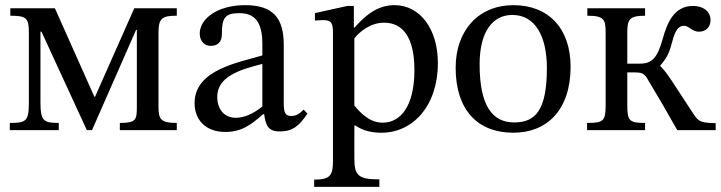

<svg xmlns="http://www.w3.org/2000/svg" viewBox="-20 -505 2797 745"><path d="M208 0V-28C150 -28 137 -35 137 -108V-382H141L317 0H337L508 -389H511V-90C511 -40 508 -28 445 -28V0H666V-28C605 -28 595 -41 595 -90V-379C595 -435 610 -444 666 -444V-473H501L349 -130H346L193 -473H20V-444C82 -444 92 -435 92 -380V-108C92 -35 82 -28 18 -28V0Z M854 7C918 7 954 -21 1001 -62H1005C1011 -18 1021 5 1065 5C1116 5 1140 -16 1173 -64L1158 -80C1144 -65 1130 -55 1111 -55C1090 -55 1081 -63 1081 -104V-331C1081 -435 1040 -485 931 -485C822 -485 755 -431 755 -375C755 -342 777 -327 797 -327C825 -327 841 -342 841 -373C841 -433 851 -454 908 -454C968 -454 998 -421 998 -334V-290C912 -263 735 -237 735 -105C735 -41 777 7 854 7ZM998 -92C964 -64 928 -48 895 -48C852 -48 823 -79 823 -129C823 -207 907 -234 998 -257Z M1452 220V191C1374 191 1355 178 1355 113V-18H1359C1388 2 1422 10 1460 10C1580 10 1679 -91 1679 -261C1679 -392 1610 -485 1511 -485C1452 -485 1404 -454 1356 -398H1353V-482H1328L1202 -454V-425C1202 -425 1221 -427 1234 -427C1267 -427 1272 -414 1272 -376V119C1272 175 1262 192 1199 192V220ZM1465 -29C1409 -29 1374 -74 1355 -95V-356C1374 -381 1417 -417 1470 -417C1544 -417 1588 -359 1588 -233C1588 -94 1535 -29 1465 -29Z M1972 10C2102 10 2194 -78 2194 -246C2194 -394 2109 -485 1972 -485C1837 -485 1748 -387 1748 -242C1748 -80 1832 10 1972 10ZM1976 -30C1890 -29 1841 -96 1841 -255C1841 -383 1892 -447 1968 -447C2057 -447 2102 -364 2102 -241C2102 -78 2058 -30 1976 -30Z M2483 0V-28C2422 -28 2414 -36 2414 -97V-224H2443C2465 -224 2479 -222 2491 -201C2530 -136 2578 -54 2608 0H2757V-27C2695 -29 2691 -33 2668 -67C2590 -185 2572 -219 2542 -249V-251C2569 -281 2578 -303 2589 -345C2600 -391 2616 -405 2633 -405C2655 -405 2664 -382 2692 -382C2721 -382 2737 -402 2737 -427C2737 -463 2706 -482 2669 -482C2594 -482 2568 -413 2552 -356C2531 -282 2512 -258 2462 -258H2414V-377C2414 -429 2421 -444 2483 -444V-473H2259V-444C2325 -444 2330 -429 2330 -377V-97C2330 -36 2322 -28 2258 -28V0Z"/></svg>

Font: STIX Two Text
Style: Regular
Weight: 400
Designer: Ross Mills, John Hudson & Paul Hanslow, Tiro Typeworks Ltd; with prior portions MicroPress Inc., and Coen Hoffman.
Foundry: Tiro Typeworks Ltd
Version: Version 2.13 b171